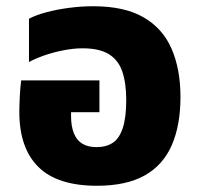

<svg xmlns="http://www.w3.org/2000/svg" viewBox="-20 -582 638 616"><path d="M291 14Q164 14 103 -46.5Q42 -107 42 -223Q42 -242 43.5 -272.5Q45 -303 48 -324H299V-222H208V-209Q208 -177 217 -154.5Q226 -132 244 -121Q262 -110 290 -110Q321 -110 342 -124Q363 -138 374 -171.5Q385 -205 385 -261Q385 -315 372.5 -352Q360 -389 329.5 -408Q299 -427 245 -427Q216 -427 183 -420.5Q150 -414 121.5 -404Q93 -394 73 -383V-522Q96 -534 130 -543Q164 -552 203 -557Q242 -562 279 -562Q379 -562 440.5 -526.5Q502 -491 530.5 -425.5Q559 -360 559 -271Q559 -180 531 -116Q503 -52 444 -19Q385 14 291 14Z"/></svg>

Font: Noto Sans Thai ExtraBold
Style: Regular
Weight: 800
Version: Version 2.001